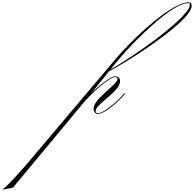

<svg xmlns="http://www.w3.org/2000/svg" viewBox="-753 -970 1666 1649"><path d="M87 9Q73 9 62 -3.5Q51 -16 51 -34Q51 -62 71.5 -91.5Q92 -121 122.5 -150Q153 -179 184 -206Q215 -233 235.5 -255Q256 -277 256 -293Q256 -308 238 -308Q220 -308 189 -289Q158 -270 120 -239Q82 -208 44 -171Q6 -134 -27 -98H-38Q-5 -135 34.5 -173Q74 -211 113.5 -243Q153 -275 186 -295Q219 -315 239 -315Q254 -315 266 -305Q278 -295 278 -274Q278 -246 257 -217.5Q236 -189 204.5 -161Q173 -133 141.5 -106.5Q110 -80 89 -57Q68 -34 68 -16Q68 -8 74 -2.5Q80 3 88 3Q108 3 144.5 -19.5Q181 -42 224 -78Q267 -114 304 -156L316 -169H326L317 -159Q276 -112 231.5 -74Q187 -36 148.5 -13.5Q110 9 87 9ZM863 -943Q827 -943 776.5 -917Q726 -891 667 -846.5Q608 -802 547 -747Q486 -692 428 -634Q370 -576 321.5 -522Q273 -468 239 -426L-27 -98L-642 642L-733 659Q-717 647 -693 624Q-669 601 -642 572Q-615 543 -589 514Q-563 485 -542 461Q-521 437 -510 424L237 -460Q293 -526 361 -595Q429 -664 500.5 -727.5Q572 -791 640.5 -841Q709 -891 767.5 -920.5Q826 -950 866 -950Q893 -950 893 -920Q893 -892 862 -851.5Q831 -811 778 -763.5Q725 -716 658.5 -665.5Q592 -615 521 -566Q450 -517 382.5 -474.5Q315 -432 259.5 -400Q204 -368 170 -351L168 -358Q204 -377 260 -411Q316 -445 382.5 -489.5Q449 -534 518.5 -584Q588 -634 652 -685Q716 -736 767 -783Q818 -830 848 -868Q878 -906 878 -930Q878 -935 874.5 -939Q871 -943 863 -943Z"/></svg>

Font: Ballet
Style: Regular
Weight: 400
Designer: Maximiliano R. Sproviero
Foundry: Omnibus-Type
Version: Version 1.100